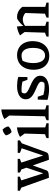

<svg xmlns="http://www.w3.org/2000/svg" viewBox="1098 -1898 803 3054"><g transform="rotate(-90 1500.0 -371.5)"><path d="M485 5 314 -482H426L565 -47H539L686 -482H767L616 -67Q608 -45 601.5 -31.5Q595 -18 582.5 -10.5Q570 -3 547.5 0.5Q525 4 485 5ZM199 5 25 -482H142L282 -47H257L375 -403L415 -308L329 -67Q322 -44 315 -30.5Q308 -17 295.5 -10Q283 -3 260 0.5Q237 4 199 5ZM105 -416Q75 -422 47 -432.5Q19 -443 -7 -457V-492H216V-457ZM391 -416Q363 -422 335 -432Q307 -442 282 -457V-492H499V-457ZM731 -416Q695 -421 661 -431.5Q627 -442 595 -457V-492H793V-457Z M829 0V-32Q843 -40 858.5 -46.5Q874 -53 892 -57L902 -382L848 -455Q882 -475 920 -487.5Q958 -500 1000 -504V-54L1067 -34V0ZM965 -732Q985 -714 998.5 -690Q1012 -666 1016 -641Q1000 -621 975.5 -607Q951 -593 926 -589Q906 -605 892 -629.5Q878 -654 873 -680Q891 -700 915 -714Q939 -728 965 -732Z M1114 0V-32Q1126 -39 1141 -45.5Q1156 -52 1177 -57L1189 -625L1132 -704Q1167 -724 1204.5 -736.5Q1242 -749 1285 -753V-54L1352 -34V0Z M1603 7Q1567 7 1525 1Q1483 -5 1438 -18L1479 -94Q1525 -80 1568.5 -72Q1612 -64 1654 -64Q1670 -64 1685.5 -65.5Q1701 -67 1717 -70L1682 -49Q1701 -60 1714 -77.5Q1727 -95 1727 -115Q1727 -136 1707 -151.5Q1687 -167 1655 -181.5Q1623 -196 1587 -212Q1551 -228 1519 -248Q1487 -268 1467 -296.5Q1447 -325 1447 -364Q1447 -430 1504.5 -466Q1562 -502 1657 -502Q1690 -502 1727 -498Q1764 -494 1803 -483L1775 -404Q1731 -417 1688.5 -424Q1646 -431 1608 -431Q1594 -431 1578.5 -430Q1563 -429 1546 -427L1576 -442Q1557 -432 1549 -415.5Q1541 -399 1541 -383Q1541 -361 1561.5 -344.5Q1582 -328 1614 -313Q1646 -298 1681.5 -282.5Q1717 -267 1749 -247Q1781 -227 1801.5 -199Q1822 -171 1822 -133Q1822 -67 1761.5 -30Q1701 7 1603 7ZM1438 -18 1442 -173H1488L1539 -19ZM1757 -337 1703 -485 1803 -483 1801 -337Z M2136 10Q2069 10 2019.5 -20.5Q1970 -51 1943.5 -107Q1917 -163 1917 -239Q1917 -319 1945.5 -378Q1974 -437 2026 -469.5Q2078 -502 2148 -502Q2217 -502 2267 -471.5Q2317 -441 2344.5 -385.5Q2372 -330 2372 -255Q2372 -174 2343 -114.5Q2314 -55 2261 -22.5Q2208 10 2136 10ZM2143 -57Q2181 -57 2208 -78.5Q2235 -100 2250 -143Q2265 -186 2265 -248Q2265 -308 2250.5 -348.5Q2236 -389 2207.5 -410Q2179 -431 2140 -431Q2114 -431 2082.5 -421.5Q2051 -412 2009 -393L2069 -435Q2046 -391 2034.5 -344.5Q2023 -298 2023 -244Q2023 -183 2038 -141.5Q2053 -100 2080 -78.5Q2107 -57 2143 -57Z M2444 0V-32Q2457 -39 2471.5 -45.5Q2486 -52 2507 -57L2517 -382L2463 -455Q2530 -494 2605 -504L2615 -392V-54L2682 -34V0ZM2747 0V-32Q2759 -39 2774 -45.5Q2789 -52 2809 -57L2820 -371L2917 -419V-54L2985 -34V0ZM2608 -370 2605 -391Q2632 -426 2662.5 -453Q2693 -480 2727 -500Q2734 -501 2741.5 -501.5Q2749 -502 2755 -502Q2804 -502 2844 -481.5Q2884 -461 2917 -419L2820 -371Q2771 -411 2716 -411Q2662 -411 2608 -370Z"/></g></svg>

Font: Piazzolla Thin SemiBold
Style: Regular
Weight: 600
Version: Version 2.005